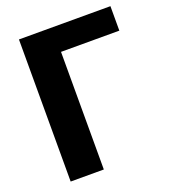

<svg xmlns="http://www.w3.org/2000/svg" viewBox="-133 -826 821 925"><g transform="rotate(-20 277.0 -364.0)"><path d="M539.5 -603H240.5V0H70.5V-728.5H539.5Z"/></g></svg>

Font: Lato Black
Style: Regular
Weight: 900
Designer: Lukasz Dziedzic
Foundry: tyPoland Lukasz Dziedzic
Version: Version 2.007; 2014-02-27